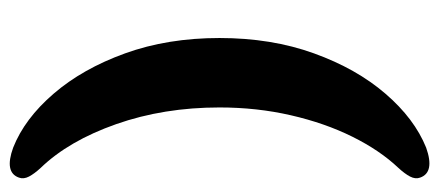

<svg xmlns="http://www.w3.org/2000/svg" viewBox="-274 -498 901 394"><g transform="rotate(-90 177.0 -300.5)"><path d="M296.5 -301Q296.5 -194.5 265 -107.2Q233.5 -20 182.2 39.5Q131 99 71.5 123Q20.5 141 10 110.5Q6.5 101 12.2 90Q18 79 30 66Q66 28 94 -28.5Q122 -85 138 -154.8Q154 -224.5 154 -301Q154 -415.5 119.8 -513Q85.5 -610.5 30 -668Q18 -681 12.2 -692Q6.5 -703 10 -712.5Q20.5 -743 71.5 -724.5Q131 -701 182.2 -641.5Q233.5 -582 265 -494.8Q296.5 -407.5 296.5 -301Z"/></g></svg>

Font: Fraunces 72pt S100
Style: Bold
Weight: 700
Version: Version 1.000; ttfautohint (v1.8.3)